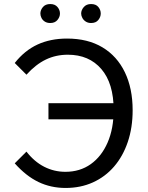

<svg xmlns="http://www.w3.org/2000/svg" viewBox="-20 -911 734 951"><path d="M305 20Q232 20 170.5 -9.5Q109 -39 53 -102L111 -160Q150 -110 199 -85Q248 -60 304 -60Q376 -60 429.5 -98Q483 -136 513 -205Q543 -274 543 -366Q543 -498 482 -569Q421 -640 316 -640Q257 -640 207 -616Q157 -592 111 -541L53 -599Q102 -661 166 -690.5Q230 -720 312 -720Q415 -720 487.5 -676.5Q560 -633 598.5 -553Q637 -473 637 -365Q637 -279 613 -208Q589 -137 545 -86Q501 -35 440 -7.5Q379 20 305 20ZM220 -320V-400H555V-320ZM180 -844Q180 -861 192.5 -876Q205 -891 229 -891Q252 -891 264.5 -876.5Q277 -862 277 -844Q277 -827 264.5 -812Q252 -797 229 -797Q213 -797 202 -804Q191 -811 185.5 -822Q180 -833 180 -844ZM382 -844Q382 -861 395 -876Q408 -891 431 -891Q455 -891 467 -876.5Q479 -862 479 -844Q479 -827 467 -812Q455 -797 431 -797Q416 -797 405 -804Q394 -811 388 -822Q382 -833 382 -844Z"/></svg>

Font: Moderustic
Style: Regular
Weight: 400
Designer: Tural Alisoy
Foundry: TAFT Foundry
Version: Version 2.120